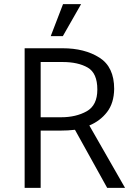

<svg xmlns="http://www.w3.org/2000/svg" viewBox="-20 -915 671 935"><path d="M287 -895H375L286 -739H227ZM285 -613H178V-344H278Q350 -344 402 -373Q454 -402 454 -479Q454 -559 407 -586Q360 -613 285 -613ZM502 0 345 -283Q328 -281 310.5 -280Q293 -279 274 -279H178V0H100V-680H285Q392 -680 464 -634.5Q536 -589 536 -482Q535 -413 501.5 -369.5Q468 -326 415 -304L589 0Z"/></svg>

Font: Palanquin
Style: Regular
Weight: 400
Designer: Pria Ravichandran
Version: Version 1.0.4